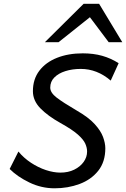

<svg xmlns="http://www.w3.org/2000/svg" viewBox="-20 -996 675 1028"><path d="M615.2 -657.7 572.8 -564.5Q500 -627 412.6 -627Q367.2 -627 330.1 -615.2Q293 -603.5 271 -581.3Q249 -559.1 249 -526.9Q249 -500 282.7 -473.9Q316.4 -447.8 390.6 -404.3Q453.6 -368.2 486.6 -332Q519.5 -295.9 531.7 -262.7Q543.9 -229.5 543.9 -202.1Q543.9 -129.4 506.1 -81.8Q468.3 -34.2 406.2 -11Q344.2 12.2 272.5 12.2Q201.7 12.2 137.5 -18.8Q73.2 -49.8 31.7 -91.3L78.6 -184.6Q107.4 -149.9 146 -124.5Q184.6 -99.1 225.8 -85.4Q267.1 -71.8 303.2 -71.8Q345.2 -71.8 377.4 -87.6Q409.7 -103.5 428 -129.2Q446.3 -154.8 446.3 -184.6Q446.3 -205.1 436.5 -227.1Q426.8 -249 396.5 -275.9Q366.2 -302.7 303.7 -337.4Q236.3 -375 196.3 -416Q156.2 -457 156.2 -507.8Q156.2 -572.3 190.7 -617.4Q225.1 -662.6 285.4 -686.5Q345.7 -710.4 423.3 -710.4Q480 -710.4 526.9 -697.3Q573.7 -684.1 615.2 -657.7ZM293.5 -770H220.2L427.7 -975.6H510.7L634.8 -770H562L461.4 -903.8Z"/></svg>

Font: Andika
Style: Italic
Weight: 400
Italic angle: -14°
Designer: Victor Gaultney, Annie Olsen, Julie Remington, Don Collingsworth, Eric Hays, Becca Hirsbrunner
Foundry: SIL International
Version: Version 6.101